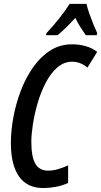

<svg xmlns="http://www.w3.org/2000/svg" viewBox="-20 -951 517 981"><path d="M200.7 9.8Q119.1 9.8 77.4 -49.1Q35.6 -107.9 35.6 -220.7Q35.6 -282.7 48.3 -351.8Q61 -420.9 86.2 -487.1Q111.3 -553.2 148.9 -606.9Q186.5 -660.6 236.3 -692.6Q286.1 -724.6 348.1 -724.6Q384.8 -724.6 417.5 -715.3Q450.2 -706.1 476.6 -686L426.8 -605.5Q391.1 -635.7 349.1 -635.7Q306.2 -635.7 272.2 -605.7Q238.3 -575.7 213.4 -527.8Q188.5 -480 172.4 -424.6Q156.2 -369.1 148.2 -316.7Q140.1 -264.2 140.1 -227.1Q140.1 -148.9 160.9 -114Q181.6 -79.1 225.6 -79.1Q250 -79.1 275.4 -86.4Q300.8 -93.8 328.1 -106V-16.1Q297.9 -2.4 264.6 3.7Q231.4 9.8 200.7 9.8ZM215.3 -771 217.3 -781.7Q286.6 -855 335.9 -931.2H421.9Q425.8 -912.6 435.5 -884.5Q445.3 -856.4 456.5 -828.6Q467.8 -800.8 476.6 -782.2L474.1 -771H418.5Q405.8 -788.6 391.8 -810.8Q377.9 -833 364.7 -859.4Q339.8 -832 316.9 -809.6Q293.9 -787.1 273.9 -771Z"/></svg>

Font: Open Sans Condensed SemiBold
Style: Italic
Weight: 600
Width: 3
Italic angle: -12°
Designer: Monotype Design Team
Foundry: Monotype Imaging Inc.
Version: Version 3.000; ttfautohint (v1.8.4)